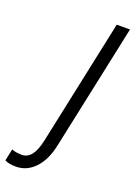

<svg xmlns="http://www.w3.org/2000/svg" viewBox="-315 -779 725 1032"><g transform="rotate(20 47.5 -263.0)"><path d="M-83 188.5Q-84 188.5 -84.5 188.5Q-124.5 188.5 -147.5 176.3L-133.3 108.4Q-107.9 118.2 -75.7 118.2Q-43.5 118.2 -21.5 90.6Q0.5 63 13.2 3.4L165.5 -713.9H241.2L89.4 0.5Q71.3 90.3 25.1 139.4Q-21 188.5 -83 188.5Z"/></g></svg>

Font: Open Sans Hebrew Condensed
Style: Italic
Weight: 400
Width: 3
Italic angle: -12°
Foundry: Ascender Corporation, Yanek Iontef
Version: Version 2.001;PS 002.001;hotconv 1.0.70;makeotf.lib2.5.58329